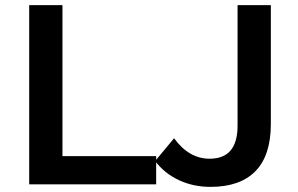

<svg xmlns="http://www.w3.org/2000/svg" viewBox="-20 -720 1166 750"><path d="M94 -700H224V-110H590V0H94ZM586 -91 660 -180Q718 -100 799 -100Q908 -100 908 -229V-700H1038V-236Q1038 -113 978 -51.5Q918 10 802 10Q735 10 678.5 -16.5Q622 -43 586 -91Z"/></svg>

Font: APTA Sans SemiBold
Style: Bold
Weight: 600
Version: Version 7.200